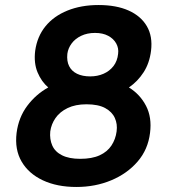

<svg xmlns="http://www.w3.org/2000/svg" viewBox="-20 -732 675 764"><path d="M284 12Q207 12 150.5 -14.5Q94 -41 66 -89Q38 -137 46 -203Q54 -265 88.5 -311Q123 -357 172 -384Q145 -407 129.5 -444Q114 -481 120 -530Q128 -587 161 -627.5Q194 -668 248.5 -690Q303 -712 372 -712Q443 -712 492 -690Q541 -668 564.5 -627.5Q588 -587 581 -530Q575 -481 551.5 -444.5Q528 -408 493 -384Q537 -357 561 -311Q585 -265 577 -203Q569 -137 527.5 -89Q486 -41 422.5 -14.5Q359 12 284 12ZM299 -100Q346 -100 376.5 -114Q407 -128 423.5 -153Q440 -178 444 -209Q448 -238 437 -262.5Q426 -287 398.5 -302Q371 -317 324 -317Q280 -317 249 -302Q218 -287 201 -262.5Q184 -238 180 -209Q177 -178 188 -153Q199 -128 227 -114Q255 -100 299 -100ZM339 -428Q368 -428 392 -438.5Q416 -449 431.5 -469Q447 -489 450 -518Q453 -540 442.5 -559Q432 -578 410.5 -589.5Q389 -601 358 -601Q327 -601 303 -589.5Q279 -578 265 -559Q251 -540 248 -518Q245 -489 255 -469Q265 -449 286.5 -438.5Q308 -428 339 -428Z"/></svg>

Font: Inclusive Sans SemiBold
Style: Italic
Weight: 600
Italic angle: -7°
Designer: Olivia King
Foundry: Olivia King
Version: Version 2.004